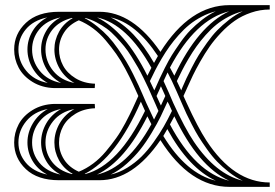

<svg xmlns="http://www.w3.org/2000/svg" viewBox="-20 -728 1071 748"><path d="M270 -404.8Q232.9 -425.3 212.4 -460.7Q191.9 -496.1 191.9 -535.2Q191.9 -571.8 210.2 -604.7Q228.5 -637.7 263.2 -657.2L259.8 -658.2Q209.5 -645 183.3 -611.3Q157.2 -577.6 157.2 -535.2Q157.2 -489.3 187 -452.1Q216.8 -415 270 -404.8ZM166 -404.8Q128.9 -425.3 107.9 -460.7Q86.9 -496.1 86.9 -535.2Q86.9 -573.2 106.9 -606.9Q127 -640.6 164.1 -660.2Q109.4 -648.4 80.6 -613.8Q51.8 -579.1 51.8 -535.2Q51.8 -489.3 82.3 -452.1Q112.8 -415 166 -404.8ZM270 -303.2Q216.8 -293 187 -255.9Q157.2 -218.8 157.2 -172.9Q157.2 -130.4 183.3 -96.7Q209.5 -63 259.8 -49.8L263.2 -50.8Q228.5 -70.3 210.2 -103.3Q191.9 -136.2 191.9 -172.9Q191.9 -211.9 212.4 -247.3Q232.9 -282.7 270 -303.2ZM166 -303.2Q112.8 -293 82.3 -255.9Q51.8 -218.8 51.8 -172.9Q51.8 -128.9 80.6 -94.2Q109.4 -59.6 164.1 -47.9Q127 -67.4 106.9 -101.1Q86.9 -134.8 86.9 -172.9Q86.9 -211.9 107.9 -247.3Q128.9 -282.7 166 -303.2ZM1030.8 -17.1V0H874Q720.2 0 605 -182.1Q498 -25.9 367.2 -25.9H210Q126.5 -25.9 80.8 -69.1Q35.2 -112.3 35.2 -172.9Q35.2 -210.4 52.7 -243.7Q70.3 -276.9 106.9 -299.3Q143.6 -321.8 191.9 -323.2H349.1L350.1 -306.2Q306.6 -304.7 273.9 -284.7Q241.2 -264.6 225.6 -235.4Q210 -206.1 210 -172.9Q210 -137.2 229.7 -106.4Q249.5 -75.7 287.1 -59.1Q315.9 -70.8 342.8 -90.8Q369.6 -110.8 392.1 -137.7Q414.6 -164.6 432.6 -189.9Q450.7 -215.3 468.3 -248.5Q485.8 -281.7 495.8 -303.2Q505.9 -324.7 519 -354Q505.9 -383.3 495.8 -404.8Q485.8 -426.3 468.3 -459.5Q450.7 -492.7 432.6 -518.1Q414.6 -543.5 392.1 -570.3Q369.6 -597.2 342.8 -617.2Q315.9 -637.2 287.1 -648.9Q249.5 -632.3 229.7 -601.6Q210 -570.8 210 -535.2Q210 -502 225.6 -472.7Q241.2 -443.4 273.9 -423.3Q306.6 -403.3 350.1 -401.9L349.1 -384.8H191.9Q143.6 -386.2 106.9 -408.7Q70.3 -431.2 52.7 -464.4Q35.2 -497.6 35.2 -535.2Q35.2 -595.7 80.8 -638.9Q126.5 -682.1 210 -682.1H367.2Q498 -682.1 605 -525.9Q720.2 -708 874 -708H1030.8V-690.9Q993.2 -690.9 957.8 -678.7Q922.4 -666.5 894.8 -647.2Q867.2 -627.9 841.3 -600.6Q815.4 -573.2 796.6 -546.4Q777.8 -519.5 760.3 -488.5Q742.7 -457.5 731.4 -434.1Q720.2 -410.6 710 -387.7Q708 -382.8 707 -380.9L694.8 -354L707 -327.1Q751 -231 784.2 -180.2Q891.1 -17.1 1030.8 -17.1ZM873 -23.9Q751.5 -80.6 659.2 -274.9L642.1 -243.2Q741.2 -56.2 873 -23.9ZM357.9 -660.2Q467.3 -607.4 554.2 -433.1L569.8 -463.9Q475.1 -634.3 357.9 -660.2ZM217.8 -404.8Q180.7 -425.3 160.4 -460.4Q140.1 -495.6 140.1 -535.2Q140.1 -573.2 159.7 -606.9Q179.2 -640.6 215.8 -660.2Q161.6 -648.4 133.3 -613.8Q105 -579.1 105 -535.2Q105 -489.3 134.8 -452.1Q164.6 -415 217.8 -404.8ZM310.1 -657.2Q335 -644.5 359.1 -625Q383.3 -605.5 401.9 -585.4Q420.4 -565.4 439.5 -538.1Q458.5 -510.7 471.2 -489.7Q483.9 -468.8 498.3 -439.9Q512.7 -411.1 519.8 -395.5Q526.9 -379.9 537.4 -355.7Q547.9 -331.5 549.8 -327.1L580.1 -262.2L597.2 -295.9L586.9 -319.8Q585 -323.7 574.2 -348.4Q563.5 -373 558.3 -384.5Q553.2 -396 540 -422.6Q526.9 -449.2 517.8 -464.8Q508.8 -480.5 493.2 -505.9Q477.5 -531.2 464.1 -547.4Q450.7 -563.5 432.1 -583.5Q413.6 -603.5 395.8 -616.5Q377.9 -629.4 356.2 -640.9Q334.5 -652.3 312 -658.2ZM659.2 -433.1Q751.5 -627.4 873 -684.1Q741.2 -651.9 642.1 -464.8ZM668.9 -412.1 686 -376 690.9 -388.2Q700.7 -410.6 706.1 -422.4Q711.4 -434.1 726.6 -463.6Q741.7 -493.2 753.9 -512.9Q766.1 -532.7 786.4 -561.3Q806.6 -589.8 826.4 -610.1Q846.2 -630.4 872.3 -650.9Q898.4 -671.4 925.8 -684.1Q897.9 -677.2 871.3 -663.3Q844.7 -649.4 823.2 -632.1Q801.8 -614.7 781.2 -591.6Q760.7 -568.4 745.4 -546.9Q730 -525.4 714.6 -499.3Q699.2 -473.1 689.5 -453.9Q679.7 -434.6 668.9 -412.1ZM624 -354 606.9 -392.1 602.1 -380.9 589.8 -354 602.1 -327.1 606.9 -316.9ZM569.8 -244.1 554.2 -274.9Q467.3 -100.6 357.9 -47.9Q475.1 -73.7 569.8 -244.1ZM631.8 -225.1 616.2 -198.2Q706.1 -51.3 820.8 -23.9Q714.8 -73.2 631.8 -225.1ZM649.9 -295.9 639.2 -319.8 632.8 -332Q618.7 -300.3 606 -274.2Q593.3 -248 571.3 -211.2Q549.3 -174.3 527.1 -146.2Q504.9 -118.2 474.4 -90.8Q443.8 -63.5 411.1 -47.9Q444.3 -55.2 475.6 -74.5Q506.8 -93.8 531 -117.7Q555.2 -141.6 578.4 -174.1Q601.6 -206.5 617.7 -234.6Q633.8 -262.7 649.9 -295.9ZM632.8 -445.8 617.2 -412.1Q637.7 -368.2 654.8 -327.1Q699.7 -229 735.4 -175.8Q820.8 -49.3 925.8 -23.9Q898.4 -36.6 872.3 -57.1Q846.2 -77.6 826.4 -97.9Q806.6 -118.2 786.4 -146.7Q766.1 -175.3 753.9 -195.1Q741.7 -214.8 726.6 -244.4Q711.4 -273.9 706.1 -285.6Q700.7 -297.4 690.9 -319.8Q689.5 -323.2 668.9 -370.1Q648.4 -417 632.8 -445.8ZM580.1 -482.9 595.2 -509.8Q509.3 -639.2 411.1 -660.2Q503.9 -615.7 580.1 -482.9ZM564 -412.1 581.1 -376 586.9 -388.2Q597.7 -412.1 602.3 -422.6Q606.9 -433.1 622.3 -463.6Q637.7 -494.1 649.4 -512.9Q661.1 -531.7 681.6 -561Q702.1 -590.3 721.7 -610.4Q741.2 -630.4 767.3 -650.9Q793.5 -671.4 820.8 -684.1Q793 -677.2 766.4 -663.3Q739.7 -649.4 718.3 -632.1Q696.8 -614.7 676.3 -591.6Q655.8 -568.4 640.4 -546.9Q625 -525.4 609.6 -499.3Q594.2 -473.1 584.5 -453.9Q574.7 -434.6 564 -412.1ZM544.9 -295.9 534.2 -319.8 528.8 -332Q433.1 -113.3 310.1 -50.8L312 -49.8Q441.4 -83 544.9 -295.9ZM215.8 -47.9Q179.2 -67.4 159.7 -101.1Q140.1 -134.8 140.1 -172.9Q140.1 -212.4 160.4 -247.6Q180.7 -282.7 217.8 -303.2Q164.6 -293 134.8 -255.9Q105 -218.8 105 -172.9Q105 -128.9 133.3 -94.2Q161.6 -59.6 215.8 -47.9Z"/></svg>

Font: FoglihtenFr02
Style: Regular
Weight: 500
Version: Version 0.68